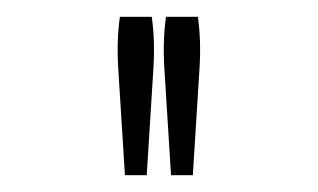

<svg xmlns="http://www.w3.org/2000/svg" viewBox="-20 -632 379 229"><path d="M121 -551Q119 -584 123 -612H161Q165 -584 163 -551L155 -423H129ZM176 -551Q174 -584 178 -612H216Q220 -584 218 -551L210 -423H184Z"/></svg>

Font: Athiti Light
Style: Regular
Weight: 300
Designer: CadsonDemak Team
Foundry: CadsonDemak
Version: Version 1.032